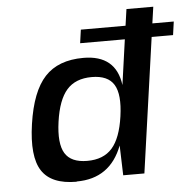

<svg xmlns="http://www.w3.org/2000/svg" viewBox="-51 -750 814 813"><g transform="rotate(-5 355.5 -344.0)"><path d="M243 10 242 11Q135 11 95 -50.5Q55 -112 75 -249Q95 -386 152 -447.5Q209 -509 316 -509Q454 -509 471 -380L498 -572H308L316 -629H506L516 -699H630L620 -629H711L703 -572H612L531 1H441L437 -126Q385 10 243 10ZM200.5 -115Q226 -73 295 -73Q364 -73 401 -115Q438 -157 451 -249Q464 -341 438.5 -383Q413 -425 344 -425Q275 -425 238 -383Q201 -341 188 -249Q175 -157 200.5 -115Z"/></g></svg>

Font: Fivo Sans Modern Med
Style: Italic
Weight: 450
Designer: Alexander Slobzheninov
Foundry: Alexander Slobzheninov
Version: 1.0